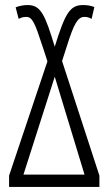

<svg xmlns="http://www.w3.org/2000/svg" viewBox="-20 -741 430 761"><path d="M16 0H374V-45L226 -499L245 -558C273 -647 288 -674 315 -674C322 -674 332 -673 343 -666L354 -713C339 -719 325 -721 309 -721C257 -721 238 -688 197 -556C159 -680 143 -721 90 -721C71 -721 55 -717 42 -712L54 -666C64 -672 74 -674 84 -674C108 -674 118 -651 148 -559L168 -498L16 -45ZM73 -49 197 -437 315 -49Z"/></svg>

Font: Noto Sans Display Condensed Light
Style: Regular
Weight: 300
Width: 3
Designer: Monotype Design Team
Foundry: Monotype Imaging Inc.
Version: Version 1.900